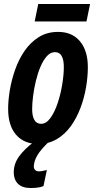

<svg xmlns="http://www.w3.org/2000/svg" viewBox="-20 -716 484 968"><path d="M172.9 9.8Q101.1 9.8 61 -36.6Q21 -83 21 -167Q21 -209.5 29.5 -261Q38.1 -312.5 56.2 -364.3Q74.2 -416 103.8 -459.2Q133.3 -502.4 175.3 -528.8Q217.3 -555.2 272.9 -555.2Q343.8 -555.2 383.3 -507.6Q422.9 -460 422.9 -377Q422.9 -329.1 413.8 -275.9Q404.8 -222.7 385.7 -171.9Q366.7 -121.1 337.2 -80.1Q307.6 -39.1 266.6 -14.6Q225.6 9.8 172.9 9.8ZM187 -91.8Q213.4 -91.8 234.6 -121.6Q255.9 -151.4 271 -197Q286.1 -242.7 293.9 -291.3Q301.8 -339.8 301.8 -377.9Q301.8 -414.1 291 -433.6Q280.3 -453.1 256.8 -453.1Q234.4 -453.1 216.1 -432.6Q197.8 -412.1 183.8 -378.9Q169.9 -345.7 160.6 -306.9Q151.4 -268.1 146.7 -231Q142.1 -193.8 142.1 -166Q142.1 -130.9 153.3 -111.3Q164.6 -91.8 187 -91.8ZM154.8 -607.9 172.9 -695.8H434.1L416 -607.9ZM134.3 231.9Q91.3 231.9 70.3 210.2Q49.3 188.5 49.3 153.8Q49.3 108.9 76.9 71.5Q104.5 34.2 150.4 0H225.1Q185.5 38.1 168.7 66.4Q151.9 94.7 150.4 122.1Q150.4 134.8 157.5 141.4Q164.6 147.9 175.3 147.9Q183.6 147.9 194.3 146Q205.1 144 216.3 141.1L199.2 222.2Q183.6 228.5 167.2 230.2Q150.9 231.9 134.3 231.9Z"/></svg>

Font: Open Sans Condensed
Style: Bold Italic
Weight: 700
Width: 3
Italic angle: -12°
Designer: Monotype Design Team
Foundry: Monotype Imaging Inc.
Version: Version 3.003; ttfautohint (v1.8.4)